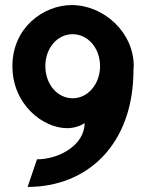

<svg xmlns="http://www.w3.org/2000/svg" viewBox="-20 -733 581 758"><path d="M507 -458C507 -463 508 -467 508 -472C508 -606 389 -713 263 -713C153 -713 29 -625 29 -472C29 -320 150 -227 245 -227C276 -227 301 -238 314 -247C314 -160 213 -104 126 -104L89 5C323 5 507 -160 507 -458ZM375 -472C375 -400 326 -345 267 -345C207 -345 159 -400 159 -472C159 -543 206 -598 267 -598C327 -598 375 -543 375 -472Z"/></svg>

Font: Bluebird
Style: Nrw
Weight: 400
Designer: Jasper
Foundry: Cannot Into Space Fonts
Version: Version 0.98